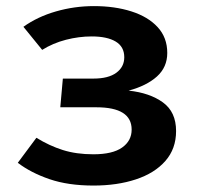

<svg xmlns="http://www.w3.org/2000/svg" viewBox="-20 -578 655 614"><path d="M181 -326.7H279Q326.7 -326.7 352.1 -345.4Q377.4 -364.1 377.4 -394.9Q377.4 -428.7 350 -445.1Q322.6 -461.5 273.3 -461.5Q232.3 -461.5 190.8 -450.8Q149.2 -440 114.9 -418.5L54.9 -492.3Q100 -524.6 159 -541.5Q217.9 -558.5 280.5 -558.5Q347.2 -558.5 400.3 -541.5Q453.3 -524.6 484.1 -491.3Q514.9 -457.9 514.9 -408.7Q514.9 -363.1 481.8 -333.3Q448.7 -303.6 391.3 -288.2Q459 -281 501 -250.5Q543.1 -220 543.1 -159Q543.1 -102.1 508.7 -63.1Q474.4 -24.1 414.6 -4.4Q354.9 15.4 279 15.4Q197.9 15.4 138.2 -5.1Q78.5 -25.6 36.9 -57.4L96.4 -137.4Q137.9 -111.8 181 -98.2Q224.1 -84.6 278.5 -84.6Q340 -84.6 370.5 -106.2Q401 -127.7 401 -163.6Q401 -234.9 288.2 -234.9H172.8Z"/></svg>

Font: Fira Code SemiBold
Style: Regular
Weight: 600
Designer: Carrois Corporate, Edenspiekermann AG, Nikita Prokopov
Foundry: Carrois Corporate, Edenspiekermann AG, Nikita Prokopov
Version: Version 6.002